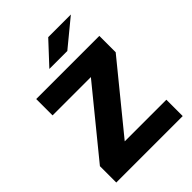

<svg xmlns="http://www.w3.org/2000/svg" viewBox="-261 -1060 1187 1187"><g transform="rotate(-45 333.0 -466.5)"><path d="M624 0H43V-143L393 -572H58V-715H610V-572L260 -143H624ZM579 -933 404 -789H247L381 -933Z"/></g></svg>

Font: Wix Madefor Display ExtraBold
Style: Regular
Weight: 800
Designer: Dalton Maag Ltd
Foundry: Dalton Maag Ltd
Version: Version 3.100